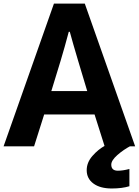

<svg xmlns="http://www.w3.org/2000/svg" viewBox="-24 -820 777 1076"><path d="M263.7 -309.6H464.8L414.1 -478.5Q383.8 -580.1 367.2 -641.6H361.3Q338.9 -556.6 315.4 -478.5ZM-3.9 0 278.3 -799.8H451.2L733.4 0H562.5L505.9 -178.7H223.6L167 0ZM461.9 133.8Q461.9 90.8 493.7 54.2Q525.4 17.6 566.4 -4.9H712.9Q668 18.6 633.8 48.8Q599.6 79.1 599.6 102.5Q599.6 136.7 636.7 136.7Q664.1 136.7 701.2 127V223.6Q660.2 236.3 602.5 236.3Q537.1 236.3 499.5 208.5Q461.9 180.7 461.9 133.8Z"/></svg>

Font: Gothic A1 Black
Style: Regular
Weight: 900
Version: Version 2.50